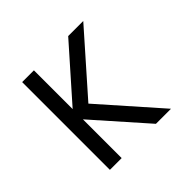

<svg xmlns="http://www.w3.org/2000/svg" viewBox="-135 -675 820 820"><g transform="rotate(-45 275.0 -265.0)"><path d="M372 0 165 -234V0H94V-530H165V-296L372 -530H463L229 -265L463 0Z"/></g></svg>

Font: Lode
Style: Regular
Weight: 400
Monospace: yes
Designer: Belleve Invis
Foundry: Belleve Invis
Version: Version 29.2.0; ttfautohint (v1.8.3)